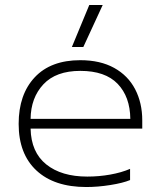

<svg xmlns="http://www.w3.org/2000/svg" viewBox="-20 -737 647 772"><path d="M339 -717H393L315 -548H269ZM55 -239Q55 -357 119.5 -426Q184 -495 303 -495Q383 -495 439 -464Q495 -433 523.5 -378Q552 -323 552 -253V-220H103Q105 -125 166 -76Q227 -27 331 -27Q378 -27 423 -35Q468 -43 503 -58V-13Q474 -1 423.5 7Q373 15 327 15Q198 15 126.5 -51.5Q55 -118 55 -239ZM504 -259Q503 -348 453 -400Q403 -452 303 -452Q205 -452 154.5 -398Q104 -344 103 -259Z"/></svg>

Font: Prompt ExtraLight
Style: Regular
Weight: 275
Designer: Katatrad Team
Foundry: CadsonDemak
Version: Version 1.001